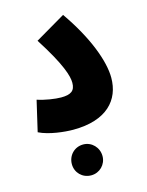

<svg xmlns="http://www.w3.org/2000/svg" viewBox="-121 -639 738 962"><g transform="rotate(-15 247.5 -157.5)"><path d="M27 -29C79 -3 160 5 203 5C378 5 454 -83 454 -198C454 -283 405 -417 302 -564L145 -472C241 -322 259 -258 259 -224C259 -182 237 -167 186 -167C156 -167 102 -175 64 -188ZM231 249C275 249 310 214 310 170C310 125 275 89 231 89C185 89 151 125 151 170C151 214 185 249 231 249Z"/></g></svg>

Font: Noto Sans Arabic UI Cn Bk
Style: Regular
Weight: 900
Width: 3
Designer: Monotype Design Team, Nadine Chahine and Nizar Qandah
Foundry: Monotype Imaging Inc.
Version: Version 2.010